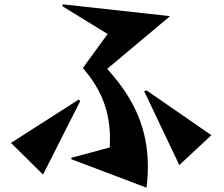

<svg xmlns="http://www.w3.org/2000/svg" viewBox="-20 -807 1040 892"><path d="M312 -67 311 -74 490 -122Q491 -136 491 -164Q491 -253 462 -332.5Q433 -412 365 -491L480 -649L270 -778L271 -787L770 -732L478 -487Q577 -378 622 -268.5Q667 -159 667 -35Q667 13 661 65ZM345 -344 353 -338 180 4 31 -143ZM661 -387 962 -179 813 -40 650 -383Z"/></svg>

Font: Tiejili SC
Style: Regular
Weight: 400
Designer: Buernia
Foundry: Ershou Xiaoxi Press
Version: Version 1.100